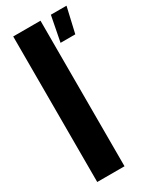

<svg xmlns="http://www.w3.org/2000/svg" viewBox="-205 -857 744 914"><g transform="rotate(-30 167.0 -400.0)"><path d="M41 0V-800H191V0ZM221 -661 248 -800H334L302 -661Z"/></g></svg>

Font: Big Shoulders Stencil Display Thin Black
Style: Regular
Weight: 900
Version: Version 2.001